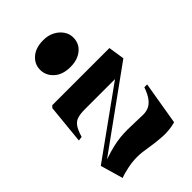

<svg xmlns="http://www.w3.org/2000/svg" viewBox="-237 -904 1022 1022"><g transform="rotate(-45 274.0 -393.0)"><path d="M75 -523H505L519 -432L77 -113Q124 -129 155.5 -136Q187 -143 212 -145.5Q237 -148 265 -148Q297 -148 327.5 -146.5Q358 -145 383 -145Q403 -145 421.5 -152.5Q440 -160 457 -181Q474 -202 489 -244H510L469 0Q421 13 371.5 10Q322 7 277 -1Q232 -9 199 -9Q164 -9 125.5 -1Q87 7 66 16L29 -112L409 -385H181Q150 -385 128.5 -379Q107 -373 92.5 -353.5Q78 -334 66 -293L42 -290L64 -512ZM162 -702Q162 -744 195 -773Q228 -802 286 -802Q321 -802 348.5 -788Q376 -774 392.5 -750.5Q409 -727 409 -699Q409 -653 375 -625.5Q341 -598 288 -598Q229 -598 195.5 -628.5Q162 -659 162 -702Z"/></g></svg>

Font: Literata 72pt Black
Style: Italic
Weight: 900
Italic angle: -2°
Designer: Latin by Veronika Burian and Jose Scaglione. Greek by Irene Vlachou. Cyrillic by Vera Evstafieva
Foundry: TypeTogether
Version: Version 3.002